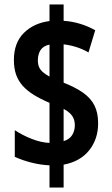

<svg xmlns="http://www.w3.org/2000/svg" viewBox="-20 -779 499 857"><path d="M201 -41Q161 -43 121 -53Q81 -63 46 -79V-198Q79 -176 120.5 -159.5Q162 -143 201 -141V-320Q161 -337 131 -355.5Q101 -374 81 -396.5Q61 -419 51.5 -447Q42 -475 42 -511Q42 -588 86.5 -632Q131 -676 201 -685V-759H264V-686Q299 -684 335 -673.5Q371 -663 405 -644L375 -545Q349 -560 320.5 -569Q292 -578 264 -581V-410Q317 -389 351 -365Q385 -341 401.5 -308.5Q418 -276 418 -229Q418 -158 378 -108Q338 -58 264 -44V58H201ZM264 -149Q290 -157 302 -176Q314 -195 314 -220Q314 -237 308.5 -250Q303 -263 292 -273.5Q281 -284 264 -293ZM201 -580Q173 -574 161 -555.5Q149 -537 149 -509Q149 -492 154.5 -479.5Q160 -467 171.5 -457Q183 -447 201 -437Z"/></svg>

Font: Noto Sans Display ExtraCondensed
Style: Regular
Weight: 400
Width: 2
Version: Version 2.003